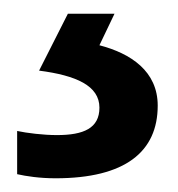

<svg xmlns="http://www.w3.org/2000/svg" viewBox="-20 -20 259 280"><path d="M210 134C210 84 171 58 125 46L147 0H79L37 83C91 90 125 105 125 137C125 167 102 177 63 177C43 177 19 174 5 171V234C18 237 38 240 61 240C163 240 210 201 210 134Z"/></svg>

Font: Noto Sans Bamum Medium
Style: Regular
Weight: 500
Designer: Monotype Design Team
Foundry: Monotype Imaging Inc.
Version: Version 2.002